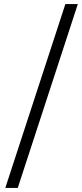

<svg xmlns="http://www.w3.org/2000/svg" viewBox="-20 -720 403 940"><path d="M6 200 300 -700H361L67 200Z"/></svg>

Font: Space 7353
Style: Regular
Weight: 400
Designer: Christine Claussen + Ruben Lyon  (Space 7353)
Version: Version 1.000;FEAKit 1.0